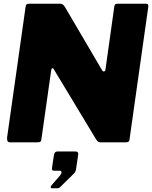

<svg xmlns="http://www.w3.org/2000/svg" viewBox="-20 -762 814 1028"><path d="M762 -742Q776 -742 774 -726L673 -12Q672 0 653 0H516Q509 0 503.5 -5Q498 -10 492 -20L267 -393Q264 -398 260 -397Q256 -396 254 -385L202 -19Q201 -7 196.5 -3.5Q192 0 178 0H34Q23 0 20 -7.5Q17 -15 18 -26L117 -725Q119 -736 122.5 -739Q126 -742 137 -742H300Q312 -742 318.5 -736Q325 -730 331 -719L526 -387Q531 -378 537.5 -379.5Q544 -381 545 -392L592 -727Q594 -737 597.5 -739.5Q601 -742 612 -742ZM257 246Q252 246 251.5 241Q251 236 256 230L301 178Q310 167 309 159.5Q308 152 300 152H270Q262 152 259.5 148Q257 144 259 132L269 68Q272 49 287 49H383Q400 49 399 63L387 145Q385 158 375 168L315 227Q308 234 302 240Q296 246 285 246Z"/></svg>

Font: Libre Franklin Black
Style: Italic
Weight: 900
Italic angle: -8°
Designer: Pablo Impallari, Rodrigo Fuenzalida, Nhung Nguyen
Foundry: Impallari Type
Version: Version 3.000